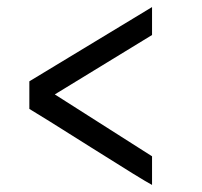

<svg xmlns="http://www.w3.org/2000/svg" viewBox="-20 -579 570 543"><path d="M410 -480 135 -312 410 -137V-56Q385 -69 238.5 -161.5Q92 -254 63 -271V-349L410 -559Z"/></svg>

Font: TypoPRO Titillium Text
Style: 400 wt
Weight: 400
Designer: Accademia di Belle Arti di Urbino and others
Foundry: Accademia di Belle Arti di Urbino and others.
Version: Version 25.000